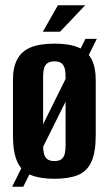

<svg xmlns="http://www.w3.org/2000/svg" viewBox="-20 -668 419 726"><path d="M26 38 303 -521H346L68 38ZM186 8Q132 8 97 -6Q62 -20 45.5 -56Q29 -92 29 -156V-366Q29 -413 45 -443.5Q61 -474 95.5 -488.5Q130 -503 186 -503Q242 -503 276.5 -488.5Q311 -474 326.5 -443.5Q342 -413 342 -366V-156Q342 -92 325.5 -56Q309 -20 274.5 -6Q240 8 186 8ZM186 -59Q204 -59 213 -66.5Q222 -74 225 -87.5Q228 -101 228 -118V-378Q228 -395 225 -408Q222 -421 213 -428.5Q204 -436 186 -436Q168 -436 158.5 -428.5Q149 -421 146 -408Q143 -395 143 -378V-118Q143 -101 146 -87.5Q149 -74 158.5 -66.5Q168 -59 186 -59ZM142 -548 199 -648H302L207 -548Z"/></svg>

Font: Alumni Sans Thin
Style: Bold
Weight: 700
Version: Version 1.018